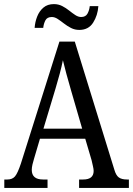

<svg xmlns="http://www.w3.org/2000/svg" viewBox="-20 -917 649 937"><path d="M1 0V-41H16Q40 -41 53 -56Q66 -71 82 -119L270 -714H345L538 -89Q546 -61 560 -51Q574 -41 600 -41H609V0H366V-41H386Q437 -41 437 -83Q437 -92 433.5 -106.5Q430 -121 427 -135L396 -240H175L146 -142Q142 -130 138.5 -114.5Q135 -99 135 -88Q135 -41 190 -41H212V0ZM192 -289H381L327 -475Q314 -520 304 -556.5Q294 -593 287 -623Q281 -593 272 -559Q263 -525 251 -485ZM367 -771Q345 -771 326.5 -780.5Q308 -790 292 -802.5Q276 -815 261.5 -824.5Q247 -834 233 -834Q210 -834 201.5 -817.5Q193 -801 191 -781H149Q151 -810 161.5 -836.5Q172 -863 192 -880Q212 -897 243 -897Q265 -897 283.5 -887.5Q302 -878 317.5 -865.5Q333 -853 347.5 -843.5Q362 -834 376 -834Q398 -834 407 -850.5Q416 -867 418 -887H460Q457 -842 434.5 -806.5Q412 -771 367 -771Z"/></svg>

Font: Noto Serif Myanmar Cond
Style: Regular
Weight: 400
Width: 3
Designer: Ben Mitchell and the Monotype Design Team
Foundry: Monotype Imaging Inc.
Version: Version 2.106; ttfautohint (v1.8.4.7-5d5b)